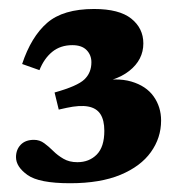

<svg xmlns="http://www.w3.org/2000/svg" viewBox="-20 -710 406 438"><path d="M140 -292Q69 -292 42.8 -310.8Q16.5 -329.5 16.5 -351.5Q16.5 -368.5 27.2 -379.8Q38 -391 57.5 -391Q70.5 -391 81 -383.2Q91.5 -375.5 101.5 -365.5Q111.5 -355.5 124.8 -347.8Q138 -340 156.5 -340Q183.5 -340 200.8 -357.5Q218 -375 218 -411.5Q218 -436 209 -449.8Q200 -463.5 181 -467Q162 -470.5 132 -464L114 -460L104.5 -499Q156.5 -513.5 172.5 -528.8Q188.5 -544 188.5 -568Q188.5 -584.5 177.5 -595.8Q166.5 -607 145 -607Q118 -607 99.2 -591.8Q80.5 -576.5 70 -550L30.5 -564Q51 -626 87.5 -657.8Q124 -689.5 194.5 -689.5Q252 -689.5 279.5 -667.5Q307 -645.5 307 -611Q307 -573.5 274.8 -548.2Q242.5 -523 190 -520.5L195 -523Q245.5 -534 279.5 -524Q313.5 -514 330.5 -490Q347.5 -466 347.5 -435Q347.5 -395.5 324.2 -363Q301 -330.5 254.8 -311.2Q208.5 -292 140 -292Z"/></svg>

Font: Newsreader 16pt 16pt ExtraBold
Style: Regular
Weight: 800
Version: Version 1.003